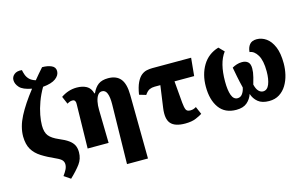

<svg xmlns="http://www.w3.org/2000/svg" viewBox="-117 -1142 2692 1689"><g transform="rotate(-15 1229.0 -297.5)"><path d="M345 219 286 179Q306 152 317.5 129Q329 106 329 83Q329 62 316 46Q303 30 263 12Q191 -20 139.5 -52.5Q88 -85 61 -130.5Q34 -176 33 -248Q33 -336 81.5 -429.5Q130 -523 218 -635Q137 -650 108 -682.5Q79 -715 79 -750Q79 -780 104 -800.5Q129 -821 174 -816Q178 -794 186.5 -770.5Q195 -747 214 -728Q233 -709 269 -698Q288 -722 309 -746Q330 -770 352 -795Q402 -795 436.5 -779.5Q471 -764 471 -728Q471 -690 433 -661.5Q395 -633 316 -626Q282 -568 260 -508Q238 -448 228 -394Q218 -340 218 -300Q218 -237 244 -204.5Q270 -172 331 -146Q384 -124 414.5 -102Q445 -80 458.5 -53.5Q472 -27 472 11Q472 71 438 117Q404 163 345 219Z M853 222 863 -320Q864 -384 850.5 -419Q837 -454 806 -454Q782 -454 767 -433Q752 -412 745 -377.5Q738 -343 739 -303L745 0H554L562 -405Q563 -422 556 -432.5Q549 -443 534 -443Q522 -443 512 -440Q502 -437 485 -427L455 -497Q489 -520 524.5 -531.5Q560 -543 599 -543Q651 -543 687.5 -523Q724 -503 737 -453H742Q764 -502 797 -526.5Q830 -551 887 -551Q962 -551 999.5 -505.5Q1037 -460 1038 -359L1044 222Z M1174 -322 1113 -340Q1124 -408 1143 -447.5Q1162 -487 1185.5 -506Q1209 -525 1235 -530.5Q1261 -536 1287 -536H1640L1624 -373H1445L1462 -173Q1466 -130 1475 -110Q1484 -90 1514 -90Q1530 -90 1542.5 -94Q1555 -98 1568 -106L1598 -36Q1578 -23 1539.5 -6.5Q1501 10 1441 10Q1348 10 1311 -32.5Q1274 -75 1288 -173L1316 -373H1264Q1238 -373 1217 -363.5Q1196 -354 1174 -322Z M1907 10Q1804 10 1751.5 -62.5Q1699 -135 1699 -256Q1699 -367 1748.5 -449Q1798 -531 1894 -560L1940 -513Q1906 -468 1890 -404Q1874 -340 1874 -256Q1874 -177 1890.5 -131.5Q1907 -86 1944 -86Q1971 -86 1988 -109.5Q2005 -133 2011 -166Q1997 -221 1987 -272.5Q1977 -324 1971 -357Q1990 -368 2013 -375.5Q2036 -383 2061 -383Q2095 -383 2115 -365.5Q2135 -348 2135 -307Q2135 -288 2132.5 -270Q2130 -252 2124 -228Q2118 -204 2107 -166Q2117 -124 2135.5 -105Q2154 -86 2176 -86Q2214 -86 2232.5 -131.5Q2251 -177 2251 -249Q2251 -347 2221 -397Q2191 -447 2149 -451Q2152 -492 2173 -518Q2194 -544 2238 -544Q2284 -544 2324 -516Q2364 -488 2389 -429.5Q2414 -371 2414 -278Q2414 -226 2402 -175Q2390 -124 2364.5 -82Q2339 -40 2299.5 -15Q2260 10 2206 10Q2141 10 2105 -20Q2069 -50 2055 -95Q2040 -50 2005 -20Q1970 10 1907 10Z"/></g></svg>

Font: Noto Serif SemiCondensed Black
Style: Regular
Weight: 900
Width: 4
Designer: Monotype Design Team
Foundry: Monotype Imaging Inc.
Version: Version 2.014; ttfautohint (v1.8.4.7-5d5b)